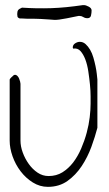

<svg xmlns="http://www.w3.org/2000/svg" viewBox="-20 -726 423 746"><path d="M38.1 -435.5Q43 -435.5 47.4 -431.2Q51.8 -426.8 54.2 -420.9Q56.6 -415 58.1 -409.2Q59.6 -403.3 59.6 -400.4V-179.7Q59.6 -157.2 68.4 -133.3Q77.1 -109.4 91.8 -88.9Q106.4 -68.4 126 -55.2Q145.5 -42 168.9 -42Q199.2 -42 222.7 -56.6Q246.1 -71.3 264.2 -94.7Q282.2 -118.2 295.4 -148.9Q308.6 -179.7 316.9 -210.4Q325.2 -241.2 328.6 -270.5Q332 -299.8 332 -323.2Q332 -332 332 -352.1Q332 -372.1 329.6 -397Q327.1 -421.9 323.2 -448.2Q319.3 -474.6 311.5 -495.1Q303.7 -515.6 292.5 -527.8Q281.2 -540 264.6 -537.1Q264.6 -537.1 263.7 -538.6Q262.7 -540 262.7 -541Q262.7 -551.8 272 -557.6Q281.2 -563.5 290 -563.5Q302.7 -563.5 312.5 -554.7Q322.3 -545.9 330.1 -532.7Q337.9 -519.5 342.8 -502.4Q347.7 -485.4 351.1 -469.2Q354.5 -453.1 356 -439.5Q357.4 -425.8 358.4 -417Q358.4 -416 358.4 -404.8Q358.4 -393.6 358.4 -378.9Q358.4 -364.3 358.4 -348.6Q358.4 -333 358.4 -323.2Q358.4 -317.4 358.4 -304.2Q358.4 -291 358.4 -276.4Q358.4 -261.7 358.4 -248.5Q358.4 -235.4 358.4 -229.5Q349.6 -195.3 335 -155.3Q320.3 -115.2 297.4 -80.6Q274.4 -45.9 242.2 -22.9Q210 0 166 0Q134.8 0 107.4 -17.1Q80.1 -34.2 60.1 -60.5Q40 -86.9 28.8 -118.7Q17.6 -150.4 17.6 -179.7V-417Q17.6 -418.9 23.9 -425.3Q30.3 -431.6 34.2 -434.6H36.1Q36.1 -434.6 36.6 -435.1Q37.1 -435.5 38.1 -435.5ZM46.9 -670.9Q46.9 -681.6 50.3 -686.5Q53.7 -691.4 65.4 -696.3Q95.7 -694.3 123.5 -693.8Q151.4 -693.4 179.7 -694.3Q208 -695.3 237.8 -698.2Q267.6 -701.2 301.8 -706.1H306.6Q313.5 -706.1 324.7 -700.2Q335.9 -694.3 335.9 -685.5Q335.9 -675.8 333.5 -665.5Q331.1 -655.3 319.3 -655.3Q310.5 -655.3 303.7 -659.7Q296.9 -664.1 289.1 -664.1H285.2Q256.8 -658.2 239.3 -654.8Q221.7 -651.4 210 -649.9Q198.2 -648.4 189.9 -648.9Q181.6 -649.4 169.4 -650.4Q157.2 -651.4 139.2 -652.3Q121.1 -653.3 90.8 -653.3H84Q79.1 -653.3 73.7 -653.8Q68.4 -654.3 63.5 -654.3H56.6Q48.8 -657.2 47.9 -661.6Q46.9 -666 46.9 -670.9Z"/></svg>

Font: Zeyada
Style: Regular
Weight: 400
Version: Version 1.002 2010